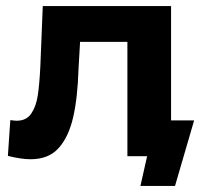

<svg xmlns="http://www.w3.org/2000/svg" viewBox="-20 -515 677 633"><path d="M620 -118 557 98H443L465 0H400V-377H244L239 -290Q236 -192 221 -127.5Q206 -63 173 -26.5Q140 10 81 10Q50 10 6 -1L14 -119Q29 -117 35 -117Q67 -117 83 -140.5Q99 -164 104.5 -200Q110 -236 113 -296L121 -495H544V-118Z"/></svg>

Font: Montserrat Ace
Style: Bold
Weight: 700
Designer: Julieta Ulanovsky
Foundry: Julieta Ulanovsky
Version: Version 1